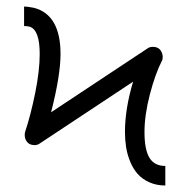

<svg xmlns="http://www.w3.org/2000/svg" viewBox="-20 -617 580 590"><path d="M54 -552V-567V-597Q64 -597 84 -593Q166 -572 166 -451Q166 -385.5 137 -272L433 -468Q439 -473 450 -473Q468.5 -473 476 -458Q480 -450 480 -442Q480 -434 477 -429Q457 -390 440.5 -326.8Q424 -263.5 424 -211Q424 -157.5 439.2 -132.2Q454.5 -107 488 -107V-77V-47Q460.5 -47 438.5 -57Q416.5 -67 402.8 -82.8Q389 -98.5 380 -120.5Q371 -142.5 367.5 -164.8Q364 -187 364 -211Q364 -282.5 389 -366L102 -176Q95 -171 86 -171Q83 -171 78 -172Q68 -174 62 -182.5Q56 -191 56 -202Q56 -208 57 -211Q75 -265.5 88.5 -333Q102 -400.5 102 -451Q102 -525.5 71 -535Q63 -537 54 -537Z"/></svg>

Font: ibm3270
Style: Regular
Weight: 400
Monospace: yes
Version: Version 2.0.3